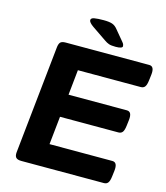

<svg xmlns="http://www.w3.org/2000/svg" viewBox="-126 -972 926 1068"><g transform="rotate(15 336.5 -437.5)"><path d="M98 0Q75 0 66.5 -9.5Q58 -19 60 -40L125 -660Q127 -681 135 -690.5Q143 -700 166 -700H647Q678 -700 672 -650L668 -617Q665 -591 657 -580Q649 -569 633 -569H271L256 -424H592Q623 -424 617 -374L613 -341Q610 -315 602 -304Q594 -293 578 -293H242L225 -131H587Q618 -131 612 -81L608 -48Q605 -22 597 -11Q589 0 573 0ZM440 -749Q414 -749 401 -753.5Q388 -758 374 -768L292 -824Q265 -843 265 -856Q265 -868 284 -871.5Q303 -875 338 -875Q370 -875 387.5 -869Q405 -863 419 -845L469 -785Q475 -778 477 -772.5Q479 -767 479 -763Q479 -749 440 -749Z"/></g></svg>

Font: Asap Expanded Expanded Regular
Style: Bold Italic
Weight: 700
Width: 7
Italic angle: -6°
Designer: Pablo Cosgaya
Foundry: Omnibus-Type
Version: Version 3.001; ttfautohint (v1.8.4.7-5d5b)